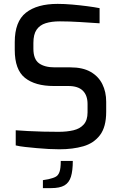

<svg xmlns="http://www.w3.org/2000/svg" viewBox="-20 -763 622 989"><path d="M286 6Q262 6 231.5 4.5Q201 3 169.5 0Q138 -3 109.5 -6Q81 -9 61 -14V-92Q87 -90 123.5 -88Q160 -86 201.5 -85Q243 -84 282 -84Q325 -84 358.5 -92Q392 -100 411.5 -122Q431 -144 431 -184V-227Q431 -272 406.5 -296Q382 -320 332 -320H257Q161 -320 108.5 -362Q56 -404 56 -506V-546Q56 -652 113.5 -697.5Q171 -743 277 -743Q312 -743 352 -739.5Q392 -736 430 -731Q468 -726 493 -721V-643Q448 -646 392.5 -649.5Q337 -653 288 -653Q246 -653 215.5 -643.5Q185 -634 168.5 -610Q152 -586 152 -542V-512Q152 -458 181 -437Q210 -416 262 -416H343Q406 -416 446.5 -393Q487 -370 507 -330Q527 -290 527 -239V-187Q527 -109 495 -67Q463 -25 409 -9.5Q355 6 286 6ZM201 206V165L230 160Q252 155 266 148Q280 141 286.5 122.5Q293 104 293 66H355Q355 116 345.5 147Q336 178 312 192Q288 206 243 206Z"/></svg>

Font: Exo Thin Medium
Style: Regular
Weight: 500
Version: Version 2.000